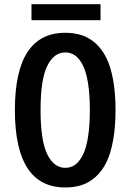

<svg xmlns="http://www.w3.org/2000/svg" viewBox="-20 -858 610 890"><path d="M126 -838.5H446V-764.5H126ZM282.5 11Q49 11 49 -348Q49 -706 282.5 -706Q324.5 -706 359 -694.8Q393.5 -683.5 423 -657.2Q452.5 -631 472.8 -590.2Q493 -549.5 504.2 -488.2Q515.5 -427 515.5 -348Q515.5 -268.5 504.2 -207Q493 -145.5 472.8 -104.8Q452.5 -64 423 -37.8Q393.5 -11.5 359 -0.2Q324.5 11 282.5 11ZM282.5 -80Q308 -80 328 -94.2Q348 -108.5 363.8 -139.2Q379.5 -170 388 -222.8Q396.5 -275.5 396.5 -348Q396.5 -420 388 -472.8Q379.5 -525.5 363.8 -556Q348 -586.5 328 -600.8Q308 -615 282.5 -615Q229.5 -615 198.8 -551.8Q168 -488.5 168 -348Q168 -207 198.8 -143.5Q229.5 -80 282.5 -80Z"/></svg>

Font: League Mono Narrow Medium
Style: Regular
Weight: 500
Width: 3
Designer: Tyler Finck
Foundry: The League of Moveable Type / Tyler Finck
Version: Version 2.210